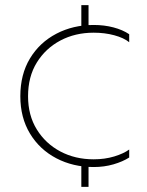

<svg xmlns="http://www.w3.org/2000/svg" viewBox="-20 -639 571 746"><path d="M344 10Q264 10 199 -24Q134 -58 96.5 -120Q59 -182 59 -265Q59 -350 96.5 -412Q134 -474 199 -508Q264 -542 344 -542Q385 -542 421 -532.5Q457 -523 482 -506V-475Q461 -492 424 -502Q387 -512 344 -512Q272 -512 214.5 -481.5Q157 -451 123 -396Q89 -341 89 -265Q89 -191 123 -136Q157 -81 214.5 -50.5Q272 -20 344 -20Q387 -20 423.5 -31Q460 -42 482 -58V-27Q457 -11 421 -0.5Q385 10 344 10ZM324 87H296V-12H324ZM324 -525H296V-619H324Z"/></svg>

Font: Roundo Variable
Style: Regular
Weight: 200
Designer: Shiva Nallaperumal
Foundry: Indian Type Foundry
Version: Version 2.000